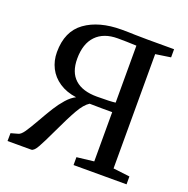

<svg xmlns="http://www.w3.org/2000/svg" viewBox="-132 -871 975 996"><g transform="rotate(20 356.0 -373.0)"><path d="M14 0 14.5 -43.5 54 -54.5Q68 -58 84.8 -82.2Q101.5 -106.5 130.5 -157.5Q157 -204.5 177 -236.2Q197 -268 221 -295.2Q245 -322.5 270.5 -335Q215.5 -342.5 176.2 -368.8Q137 -395 117 -434.5Q97 -474 97 -521.5Q97 -636.5 172.8 -691Q248.5 -745.5 373 -745.5Q412 -745.5 447.5 -744Q493.5 -743 518.5 -743H663V-698L579.5 -685.5V-54.5L671 -43.5V0H378.5V-43.5L473 -54.5V-326.5H421.5Q372 -326.5 348 -327.5Q320.5 -310.5 293.5 -263Q266.5 -215.5 228 -133Q195 -62.5 177.2 -31.2Q159.5 0 145 0ZM473 -379V-693.5Q415.5 -696 369.5 -696Q292 -696 249.8 -652Q207.5 -608 207.5 -525Q207.5 -450.5 249.2 -412.8Q291 -375 370.5 -375Q446 -375 473 -379Z"/></g></svg>

Font: Merriweather 12pt
Style: Regular
Weight: 400
Designer: Eben Sorkin
Foundry: Eben Sorkin
Version: Version 2.100